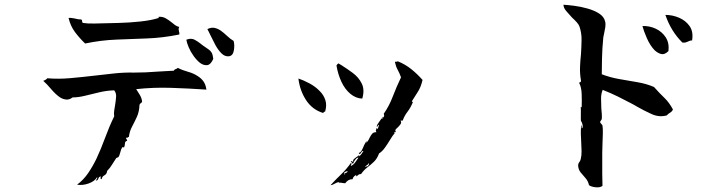

<svg xmlns="http://www.w3.org/2000/svg" viewBox="-20 -749 3040 812"><path d="M853 -370Q779 -375 704 -377.5Q629 -380 556 -372Q560 -365 569.5 -350.5Q579 -336 581 -320Q580 -315 576 -313Q572 -311 570 -306Q569 -277 559 -255Q549 -233 538.5 -213.5Q528 -194 525 -170Q523 -170 521 -168Q518 -165 514 -167Q512 -163 516 -159Q519 -156 517 -153Q509 -152 508.5 -142.5Q508 -133 505 -126Q505 -126 501 -126Q498 -127 497 -126Q492 -119 488.5 -104Q485 -89 480 -84L472 -81Q463 -68 454 -53Q445 -38 433 -26Q432 -13 421.5 -7.5Q411 -2 410 9Q405 8 405 5Q405 2 406 -1Q407 -2 407 -3Q398 -2 396 6Q394 14 385 15Q385 14 388 10Q394 2 390 1Q380 18 354.5 27Q329 36 306 32Q333 12 352.5 -16.5Q372 -45 388 -78Q408 -121 425 -167.5Q442 -214 463 -257Q461 -269 463 -281.5Q465 -294 467 -306Q470 -324 471 -340Q472 -356 463 -367Q431 -366 399.5 -358.5Q368 -351 339.5 -344Q311 -337 287 -337Q274 -327 260.5 -328Q247 -329 234 -337Q215 -350 196.5 -372Q178 -394 163 -407Q168 -409 172.5 -411.5Q177 -414 180 -418Q227 -414 277.5 -418.5Q328 -423 379 -429Q421 -434 463.5 -438.5Q506 -443 547 -442Q572 -442 595.5 -443Q619 -444 644 -446Q661 -447 678.5 -448Q696 -449 715 -450Q717 -455 722.5 -456.5Q728 -458 732 -462Q751 -452 775 -445.5Q799 -439 818 -426Q832 -417 841 -404Q850 -391 853 -370ZM738 -603Q669 -589 603 -586.5Q537 -584 472 -581.5Q407 -579 340 -565Q316 -588 297 -613.5Q278 -639 270 -673Q276 -674 282 -673Q288 -672 295 -671Q300 -670 306 -668.5Q312 -667 320 -667Q327 -667 327 -660.5Q327 -654 331 -652Q349 -649 379 -649.5Q409 -650 441 -651Q452 -651 462 -651.5Q472 -652 482 -652Q526 -653 573 -658Q620 -663 651 -673V-678Q668 -679 681 -671.5Q694 -664 705 -655Q713 -648 721 -642.5Q729 -637 738 -635Q735 -629 735.5 -624.5Q736 -620 737 -616Q738 -613 738.5 -610Q739 -607 738 -603ZM968 -576Q973 -558 969 -535.5Q965 -513 948 -511Q931 -509 916.5 -523.5Q902 -538 890.5 -559.5Q879 -581 870 -600Q866 -608 863 -614.5Q860 -621 857 -626Q874 -634 887.5 -631Q901 -628 913 -620Q927 -610 940.5 -597Q954 -584 968 -576ZM882 -500Q871 -475 856 -473.5Q841 -472 826 -483Q812 -494 799 -512Q786 -530 778 -549Q770 -568 768 -581Q788 -589 803 -581Q818 -573 830 -563Q836 -558 839 -556Q853 -546 861.5 -540.5Q870 -535 875 -526.5Q880 -518 882 -500Z M1767 -411Q1760 -380 1747 -360.5Q1734 -341 1722 -321Q1722 -317 1724.5 -318Q1727 -319 1727 -319Q1717 -294 1703.5 -276.5Q1690 -259 1683 -239H1674Q1679 -231 1674 -224Q1669 -217 1663 -211Q1657 -206 1653.5 -201.5Q1650 -197 1654 -192Q1653 -189 1649 -190Q1647 -190 1646 -190Q1646 -188 1648 -187.5Q1650 -187 1650 -187Q1640 -175 1629.5 -157.5Q1619 -140 1607.5 -124Q1596 -108 1583 -100Q1575 -78 1561.5 -65Q1548 -52 1533.5 -41Q1519 -30 1507 -13Q1500 -13 1496 -10Q1492 -7 1488 -3Q1485 -5 1486.5 -7.5Q1488 -10 1488 -10Q1482 -7 1477.5 -3Q1473 1 1471 9Q1453 8 1440 26Q1437 26 1434 25.5Q1431 25 1429 25Q1425 24 1421.5 23.5Q1418 23 1414 26L1416 22Q1410 21 1405 23Q1400 25 1395 28Q1390 31 1386 32.5Q1382 34 1378 34Q1400 10 1422.5 -11.5Q1445 -33 1464 -60Q1469 -58 1465 -52Q1463 -49 1464 -47Q1475 -52 1482 -62Q1489 -72 1496 -82Q1491 -84 1483.5 -75Q1476 -66 1474 -58Q1470 -56 1468 -61Q1467 -64 1464 -64Q1464 -69 1469 -66.5Q1474 -64 1474 -64Q1472 -72 1477 -76.5Q1482 -81 1488 -85Q1491 -87 1494.5 -89.5Q1498 -92 1500 -95L1497 -87Q1504 -91 1508.5 -97.5Q1513 -104 1517 -110Q1514 -113 1508 -105Q1506 -101 1503 -98.5Q1500 -96 1497 -102Q1507 -104 1513.5 -120.5Q1520 -137 1530 -153V-145Q1535 -151 1538.5 -157Q1542 -163 1544 -168Q1549 -178 1554.5 -184Q1560 -190 1572 -190Q1569 -195 1569.5 -197.5Q1570 -200 1571 -202Q1573 -205 1573 -208Q1575 -208 1575 -206.5Q1575 -205 1576 -203Q1578 -203 1580 -211Q1582 -219 1583 -221Q1579 -221 1578 -217Q1577 -213 1573 -213Q1574 -221 1583 -233Q1592 -245 1598 -255Q1601 -254 1598 -252Q1593 -249 1595 -245Q1596 -246 1597 -248Q1601 -252 1603.5 -256Q1606 -260 1603 -268Q1626 -301 1641 -340.5Q1656 -380 1676 -422Q1670 -439 1662 -453.5Q1654 -468 1650 -487Q1653 -489 1657 -488Q1661 -488 1662 -490Q1694 -477 1719.5 -456.5Q1745 -436 1767 -411ZM1512 -332Q1485 -333 1462 -352Q1439 -371 1424 -403Q1409 -435 1403 -472Q1405 -475 1406.5 -477Q1408 -479 1411 -481Q1414 -479 1417 -477.5Q1420 -476 1423 -474Q1447 -459 1472 -440.5Q1497 -422 1510 -395.5Q1523 -369 1512 -332ZM1355 -277Q1349 -277 1347 -271Q1301 -285 1274.5 -325.5Q1248 -366 1242 -417Q1263 -410 1288.5 -396.5Q1314 -383 1333 -363Q1349 -347 1356 -325.5Q1363 -304 1355 -277ZM1436 -21Q1438 -17 1436 -13Q1435 -10 1437 -10Q1439 -18 1444 -18.5Q1449 -19 1450 -26ZM1539 -59Q1539 -56 1536.5 -54Q1534 -52 1531 -50Q1523 -45 1526 -42Q1528 -46 1534 -46Q1535 -46 1536 -46Q1536 -48 1539 -51Q1543 -58 1539 -59Z M2826 -286Q2822 -277 2814 -272.5Q2806 -268 2800 -261Q2768 -252 2736 -266.5Q2704 -281 2676 -297Q2670 -301 2664 -304Q2658 -307 2653 -310Q2623 -326 2593.5 -340.5Q2564 -355 2529 -369Q2522 -353 2522 -333Q2522 -313 2523 -292Q2524 -280 2525 -268.5Q2526 -257 2525 -245Q2525 -244 2521.5 -239.5Q2518 -235 2518 -233Q2518 -230 2523 -225Q2528 -220 2528 -218Q2530 -206 2529.5 -184.5Q2529 -163 2528 -141Q2528 -131 2527.5 -121.5Q2527 -112 2527 -105Q2527 -95 2527 -85.5Q2527 -76 2527 -67Q2527 -40 2527 -14Q2527 12 2528 37Q2518 45 2499 43Q2480 41 2471 34Q2467 16 2456 4Q2445 -8 2435.5 -20Q2426 -32 2425 -49Q2425 -57 2429.5 -62.5Q2434 -68 2436 -76Q2440 -92 2439.5 -110Q2439 -128 2438 -148Q2437 -165 2436.5 -182.5Q2436 -200 2438 -219Q2441 -218 2440 -212Q2440 -208 2440 -206Q2446 -208 2444 -220Q2442 -232 2437 -237Q2436 -244 2436.5 -263.5Q2437 -283 2436 -297L2440 -295Q2441 -321 2440 -351Q2439 -381 2429 -399Q2430 -400 2433 -401Q2438 -403 2437 -409Q2432 -437 2433 -464.5Q2434 -492 2437 -519Q2439 -550 2439.5 -579.5Q2440 -609 2431 -636Q2428 -645 2419 -655Q2410 -665 2399 -675Q2386 -689 2374.5 -702.5Q2363 -716 2363 -729Q2381 -728 2408.5 -724.5Q2436 -721 2464.5 -713Q2493 -705 2513.5 -692Q2534 -679 2539 -659Q2542 -648 2540 -634.5Q2538 -621 2535 -608Q2534 -602 2532.5 -596Q2531 -590 2531 -585Q2527 -545 2526 -503.5Q2525 -462 2525 -435Q2558 -422 2597 -415Q2636 -408 2675 -401.5Q2714 -395 2746 -381Q2769 -355 2789.5 -335.5Q2810 -316 2826 -286ZM2807 -533Q2791 -517 2776.5 -520.5Q2762 -524 2748 -537Q2729 -557 2715.5 -588Q2702 -619 2697 -639Q2727 -640 2753.5 -627.5Q2780 -615 2795.5 -591Q2811 -567 2807 -533ZM2907 -578Q2901 -578 2897 -576.5Q2893 -575 2889 -573Q2885 -571 2879.5 -569.5Q2874 -568 2866 -569Q2818 -616 2794 -686Q2824 -686 2852 -674Q2880 -662 2896.5 -638.5Q2913 -615 2907 -578Z"/></svg>

Font: Yuji Syuku
Style: Regular
Weight: 400
Designer: Kataoka Yuji
Foundry: Kinuta Font Factory
Version: Version 3.002